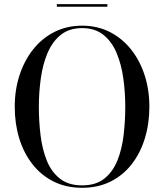

<svg xmlns="http://www.w3.org/2000/svg" viewBox="-20 -882 779 912"><path d="M370 10Q294 10 234.5 -19.8Q175 -49.5 133.8 -102.5Q92.5 -155.5 71.2 -225.2Q50 -295 50 -375Q50 -455 72.8 -524.8Q95.5 -594.5 137.5 -647.5Q179.5 -700.5 238.5 -730.2Q297.5 -760 370 -760Q442.5 -760 501.2 -730.2Q560 -700.5 602.2 -647.5Q644.5 -594.5 667 -524.8Q689.5 -455 689.5 -375Q689.5 -295 668.2 -225.2Q647 -155.5 606 -102.5Q565 -49.5 505.5 -19.8Q446 10 370 10ZM370 -1.5Q435.5 -1.5 475.8 -33.8Q516 -66 537.8 -120Q559.5 -174 567.2 -240.5Q575 -307 575 -375Q575 -443 565.8 -509.5Q556.5 -576 534 -630Q511.5 -684 471.5 -716.2Q431.5 -748.5 370 -748.5Q308.5 -748.5 268.5 -716.2Q228.5 -684 205.8 -630Q183 -576 173.8 -509.5Q164.5 -443 164.5 -375Q164.5 -307 172.5 -240.5Q180.5 -174 202 -120Q223.5 -66 264.2 -33.8Q305 -1.5 370 -1.5ZM250 -850V-862.5H490V-850Z"/></svg>

Font: Bodoni Moda 18pt
Style: Regular
Weight: 400
Designer: Owen Earl
Foundry: indestructible type
Version: Version 2.005